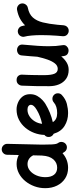

<svg xmlns="http://www.w3.org/2000/svg" viewBox="701 -1471 834 2276"><g transform="rotate(-90 1118.0 -333.0)"><path d="M312.5 -553.2Q368.7 -553.2 418.5 -527.8L421.4 -666Q421.9 -692.9 441.2 -711.4Q460.4 -730 487.3 -729.5Q514.2 -729 532.7 -709.5Q551.3 -689.9 550.8 -663.1L541.5 -249Q541.5 -174.3 543.9 -136.5Q546.4 -98.6 550.5 -84Q554.7 -69.3 559.1 -63.5Q576.2 -43 573.2 -15.9Q570.3 11.2 550.3 28.3Q529.8 45.4 502.7 42.7Q475.6 40 458.5 19Q447.8 5.9 439.9 -8.8Q365.2 57.1 266.1 57.1Q194.8 57.1 140.6 22.2Q86.4 -12.7 55.9 -74Q25.4 -135.3 25.4 -214.4Q25.4 -281.7 47.9 -342.5Q70.3 -403.3 109.6 -450.9Q148.9 -498.5 201.2 -525.9Q253.4 -553.2 312.5 -553.2ZM155.8 -211.9Q155.8 -146 184.8 -109.1Q213.9 -72.3 268.1 -72.3Q326.7 -72.3 366.5 -117.2Q406.2 -162.1 411.6 -249Q411.6 -252 412.1 -254.9L414.6 -357.4Q412.1 -360.8 410.2 -364.7Q395 -392.1 368.9 -408Q342.8 -423.8 310.5 -423.8Q267.1 -423.8 231.9 -394.5Q196.8 -365.2 176.3 -317.1Q155.8 -269 155.8 -211.9Z M1128.9 -16.1Q1080.6 28.3 1024.2 42.7Q967.8 57.1 914.1 57.1Q830.6 57.1 763.4 15.4Q696.3 -26.4 670.4 -113.8Q654.3 -121.1 643.8 -135.5Q633.3 -149.9 632.3 -168.5Q629.9 -202.6 656.7 -223.6Q658.2 -284.2 679.9 -342.8Q701.7 -401.4 741.2 -449Q780.8 -496.6 835.9 -525.1Q891.1 -553.7 959.5 -553.7Q999.5 -553.7 1041.3 -536.1Q1083 -518.6 1111.3 -482.9Q1139.6 -447.3 1139.6 -393.1Q1139.6 -345.2 1118.4 -308.3Q1097.2 -271.5 1069.8 -246.8Q1042.5 -222.2 1024.4 -211.4Q973.1 -180.7 919.2 -158.7Q865.2 -136.7 808.1 -124Q839.4 -72.3 914.1 -72.3Q997.6 -72.3 1042 -112.3Q1062 -129.9 1088.9 -128.7Q1115.7 -127.4 1133.8 -107.4Q1151.4 -87.9 1150.1 -60.8Q1148.9 -33.7 1128.9 -16.1ZM956.1 -424.3Q915 -424.3 879.2 -401.6Q843.3 -378.9 818.6 -339.6Q793.9 -300.3 788.1 -251Q880.9 -270.5 953.1 -314Q985.4 -333 999.5 -349.9Q1013.7 -366.7 1013.7 -382.3Q1013.7 -401.9 997.8 -413.1Q981.9 -424.3 956.1 -424.3Z M1727.1 -479Q1717.3 -374.5 1712.6 -301.5Q1708 -228.5 1708 -173.3Q1708 -127 1710.9 -88.1Q1713.9 -49.3 1720.2 -10.3Q1725.6 19.5 1710.2 37.6Q1694.8 55.7 1672.9 61Q1647.5 66.9 1622.6 54.7Q1597.7 42.5 1592.3 9.8Q1589.4 -7.3 1587.4 -23.9Q1555.7 15.1 1515.9 39.6Q1476.1 64 1428.2 64Q1364.3 64 1321 33.2Q1277.8 2.4 1256.1 -49.8Q1234.4 -102.1 1234.4 -165.5Q1234.4 -243.7 1235.4 -325.4Q1236.3 -407.2 1240.7 -489.7Q1241.7 -514.2 1259 -533.7Q1276.4 -553.2 1307.1 -553.2Q1338.9 -553.2 1355.5 -534.2Q1372.1 -515.1 1371.1 -489.7Q1369.1 -451.2 1367.9 -413.6Q1366.7 -376 1366 -331.8Q1365.2 -287.6 1365.2 -228.5Q1365.2 -147 1381.3 -106.2Q1397.5 -65.4 1439.5 -65.4Q1478 -65.4 1505.1 -100.3Q1532.2 -135.3 1551 -190.2Q1569.8 -245.1 1583 -305.7L1583.5 -308.1Q1585.9 -347.2 1589.8 -392.6Q1593.8 -438 1598.6 -491.2Q1601.1 -522.5 1623.5 -536.4Q1646 -550.3 1670.9 -547.9Q1694.3 -545.4 1712.2 -528.1Q1730 -510.7 1727.1 -479Z M1884.8 64.5Q1876 63.5 1867.7 60.5Q1867.7 60.5 1867.2 60.1Q1866.7 60.1 1866.2 59.6Q1834.5 46.9 1827.6 13.2Q1825.7 3.4 1826.7 -6.3Q1826.7 -8.3 1827.1 -10.3Q1828.6 -27.8 1830.1 -45.4Q1831.5 -63 1833 -80.6Q1835.9 -122.1 1837.9 -168.2Q1839.8 -214.4 1839.8 -259.8Q1839.8 -321.3 1835 -375.2Q1830.1 -429.2 1822.3 -455.6Q1814.9 -481 1827.9 -504.9Q1840.8 -528.8 1866.2 -536.1Q1891.6 -543.9 1915.3 -531Q1939 -518.1 1946.3 -492.7Q1951.7 -474.6 1956.1 -452.6Q1988.3 -486.8 2033 -511.5Q2077.6 -536.1 2138.2 -547.9Q2164.1 -552.7 2186.8 -537.6Q2209.5 -522.5 2214.4 -496.6Q2219.2 -470.2 2204.1 -447.5Q2189 -424.8 2163.1 -419.9Q2088.9 -405.3 2048.8 -360.8Q2008.8 -316.4 1990.5 -242.9Q1972.2 -169.4 1962.4 -68.4Q1959.5 -28.8 1956.1 6.3Q1955.1 16.1 1951.2 24.9Q1937.5 56.6 1904.3 63.5Q1903.3 63.5 1902.8 64Q1902.8 64 1902.3 64Q1893.6 65.4 1884.8 64.5Z"/></g></svg>

Font: Mikhak-FD Bold
Style: Regular
Weight: 700
Designer: Amin Abedi
Version: Version 3.3